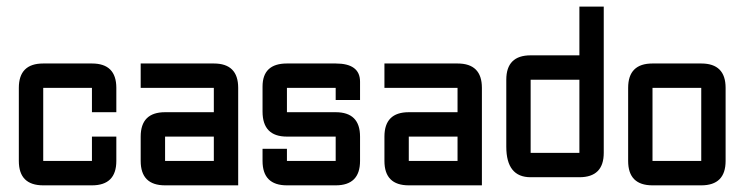

<svg xmlns="http://www.w3.org/2000/svg" viewBox="-20 -618 2237 577"><path d="M256.3 -61H109.9Q36.6 -61 36.6 -134.3V-354Q36.6 -427.2 109.9 -427.2H256.3Q329.6 -427.2 329.6 -354V-280.8H256.3V-354H109.9V-134.3H256.3V-207.5H329.6V-134.3Q329.6 -61 256.3 -61Z M695.8 -61H476.1Q402.8 -61 402.8 -134.3V-207.5Q402.8 -280.8 476.1 -280.8H622.6V-354H402.8V-427.2H622.6Q695.8 -427.2 695.8 -354ZM476.1 -134.3H622.6V-207.5H476.1Z M769 -170.9H842.3V-134.3H988.8V-207.5H842.3Q769 -207.5 769 -282.7V-357.9Q769 -427.2 842.3 -427.2H988.8Q1062 -427.2 1062 -372.6V-317.4H988.8V-354H842.3V-280.8H988.8Q1062 -280.8 1062 -207.5V-134.3Q1062 -61 988.8 -61H842.3Q769 -61 769 -134.3Z M1428.2 -61H1208.5Q1135.3 -61 1135.3 -134.3V-207.5Q1135.3 -280.8 1208.5 -280.8H1355V-354H1135.3V-427.2H1355Q1428.2 -427.2 1428.2 -354ZM1208.5 -134.3H1355V-207.5H1208.5Z M1794.4 -158.7Q1794.4 -85.4 1721.2 -85.4H1574.7Q1501.5 -85.4 1501.5 -177.2V-378.4Q1501.5 -451.7 1574.7 -451.7H1721.2V-598.1H1794.4ZM1574.7 -158.7H1721.2V-378.4H1574.7Z M2087.4 -61H1940.9Q1867.7 -61 1867.7 -134.3V-354Q1867.7 -427.2 1940.9 -427.2H2087.4Q2160.6 -427.2 2160.6 -354V-134.3Q2160.6 -61 2087.4 -61ZM2087.4 -134.3V-354H1940.9V-134.3Z"/></svg>

Font: BabelStone Khitan Seal Glyphs
Style: Regular
Weight: 400
Designer: Andrew West
Foundry: BabelStone
Version: Version 1.004